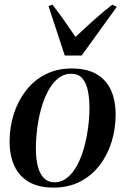

<svg xmlns="http://www.w3.org/2000/svg" viewBox="-20 -820 555 851"><path d="M297.5 -516.5Q364 -516.5 407.2 -491.8Q450.5 -467 471.5 -421.2Q492.5 -375.5 492.5 -311.5Q492.5 -249.5 474.8 -191.8Q457 -134 422 -88Q387 -42 335.5 -15.2Q284 11.5 217.5 11.5Q151 11.5 107.8 -13.8Q64.5 -39 43.5 -85Q22.5 -131 22.5 -193.5Q22.5 -256.5 41 -314.5Q59.5 -372.5 94.8 -418.2Q130 -464 181.2 -490.2Q232.5 -516.5 297.5 -516.5ZM295 -493Q262.5 -493 237 -472.2Q211.5 -451.5 193 -416.5Q174.5 -381.5 162.5 -338.5Q150.5 -295.5 144.8 -249.5Q139 -203.5 139 -161.5Q139 -114 148.2 -80.5Q157.5 -47 175.8 -29.5Q194 -12 221 -12Q253 -12 278.5 -32.8Q304 -53.5 322.5 -88.5Q341 -123.5 352.8 -166.5Q364.5 -209.5 370.5 -254.8Q376.5 -300 376.5 -341.5Q376.5 -382 369.8 -416.2Q363 -450.5 345.8 -471.8Q328.5 -493 295 -493ZM267 -574 195 -793 212.5 -799.5Q236 -769.5 261.8 -733Q287.5 -696.5 314.5 -656.5Q352 -691 391.5 -727Q431 -763 478 -799.5L497.5 -789.5L342 -574Z"/></svg>

Font: Merriweather 144pt Medium
Style: Italic
Weight: 500
Italic angle: -7.8°
Version: Version 2.101